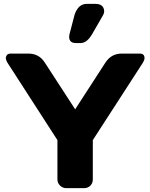

<svg xmlns="http://www.w3.org/2000/svg" viewBox="-20 -979 783 999"><path d="M707 -700.2Q731.9 -700.2 731.9 -676.8Q731.9 -667 724.1 -653.8L462.9 -250V-44.9Q462.9 -25.9 450 -12.9Q437 0 417 0H325.2Q306.2 0 292.5 -13.4Q278.8 -26.9 278.8 -44.9V-250L18.1 -653.8Q11.2 -666 9.8 -676.8Q11.2 -682.1 12.2 -686Q17.1 -700.2 35.2 -700.2H127.9Q183.1 -700.2 212.9 -653.8L371.1 -410.2L528.8 -653.8Q559.1 -700.2 613.8 -700.2ZM344.2 -811 368.2 -902.8Q387.2 -959 432.1 -959H476.1Q507.8 -959 518.1 -938Q522 -931.2 522 -919.7Q522 -908.2 512.2 -893.1L459 -800.8Q432.1 -754.9 398.9 -754.9H376Q339.8 -754.9 339.8 -787.1Q339.8 -796.9 344.2 -811Z"/></svg>

Font: Days One
Style: Regular
Weight: 400
Designer: Alexander Kalachev, Alexey Maslov, Jovanny Lemonad
Foundry: Alexander Kalachev, Alexey Maslov, Jovanny Lemonad
Version: Version 1.002